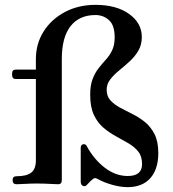

<svg xmlns="http://www.w3.org/2000/svg" viewBox="-20 -760 713 792"><path d="M506 12Q478 12 443.5 2.5Q409 -7 380 -23Q372 -28 364 -22Q352 -13 340 1Q332 11 322.5 7Q313 3 313 -11V-150Q313 -163 323 -165Q333 -167 338 -157Q368 -102 412.5 -68Q457 -34 507 -34Q566 -34 566 -83Q566 -115 550.5 -134.5Q535 -154 510.5 -168.5Q486 -183 459 -197.5Q432 -212 407.5 -232.5Q383 -253 367.5 -285.5Q352 -318 352 -369Q352 -408 362 -434Q372 -460 387 -479Q402 -498 417.5 -515Q433 -532 443 -553.5Q453 -575 453 -606Q453 -656 429.5 -677Q406 -698 374 -698Q307 -698 271 -652Q235 -606 235 -517V-17Q235 0 220 0Q213 0 196.5 -1Q180 -2 162 -2.5Q144 -3 131 -3Q109 -3 84 -1.5Q59 0 48 0Q32 0 32 -17Q32 -33 48 -33Q90 -33 109 -48Q128 -63 128 -99V-434H46Q30 -434 30 -450V-458Q30 -473 46 -473H128V-516Q128 -579 159.5 -629.5Q191 -680 247 -710Q303 -740 374 -740Q460 -740 512.5 -702.5Q565 -665 565 -607Q565 -575 550.5 -550.5Q536 -526 514.5 -506.5Q493 -487 471 -469Q449 -451 434.5 -432Q420 -413 420 -390Q420 -363 435.5 -346Q451 -329 475 -316Q499 -303 526.5 -289.5Q554 -276 578 -256.5Q602 -237 617.5 -206.5Q633 -176 633 -129Q633 -62 600 -25Q567 12 506 12Z"/></svg>

Font: Zen Antique Soft
Style: Regular
Weight: 400
Designer: Yoshimichi Ohira
Foundry: Positype
Version: Version 1.001